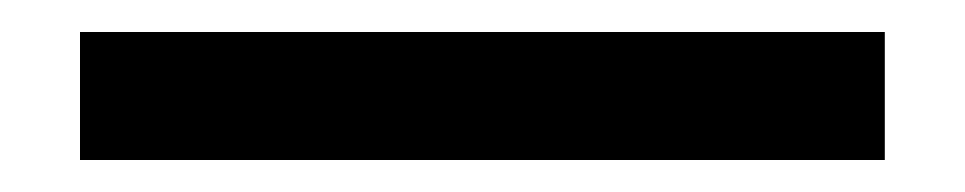

<svg xmlns="http://www.w3.org/2000/svg" viewBox="-20 70 603 120"><path d="M30 170V90H533V170Z"/></svg>

Font: IBM Plex Sans Arabic Text
Style: Regular
Weight: 450
Designer: Mike Abbink, Paul van der Laan, Pieter van Rosmalen, Wael Morcos, Khajak Apelian
Foundry: Bold Monday
Version: Version 1.2